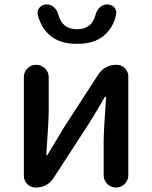

<svg xmlns="http://www.w3.org/2000/svg" viewBox="-20 -840 681 860"><path d="M139.6 0Q118.2 0 102.5 -15.1Q86.9 -30.3 86.9 -52.7V-494.1Q86.9 -517.6 103 -533.7Q119.1 -549.8 142.1 -549.8Q165 -549.8 181.6 -533.7Q198.2 -517.6 198.2 -494.1V-344.7Q198.2 -298.8 187.5 -147.5Q186.5 -144.5 189.5 -144.5Q192.4 -144.5 193.4 -147.5Q202.1 -163.1 227.5 -204.1Q252.9 -245.1 261.7 -261.7L419.9 -505.9Q449.2 -549.8 502 -549.8Q524.4 -549.8 539.6 -534.2Q554.7 -518.6 554.7 -497.1V-55.7Q554.7 -32.2 538.6 -16.1Q522.5 0 499.5 0Q476.6 0 460.4 -16.1Q444.3 -32.2 444.3 -55.7V-205.1Q444.3 -250 455.1 -403.3Q455.1 -406.2 452.6 -406.2Q450.2 -406.2 448.2 -403.3Q400.4 -321.3 379.9 -289.1L220.7 -43.9Q192.4 0 139.6 0ZM149.4 -774.4Q148.4 -779.3 148.4 -783.2Q148.4 -795.9 157.2 -805.7Q169.9 -820.3 189.5 -820.3Q208 -820.3 222.2 -807.1Q236.3 -793.9 241.2 -774.4Q258.8 -709 325.2 -709Q391.6 -709 408.2 -774.4Q413.1 -793.9 427.2 -807.1Q441.4 -820.3 460 -820.3Q479.5 -820.3 492.2 -806.6Q501 -795.9 501 -783.2Q501 -778.3 500 -774.4Q487.3 -714.8 443.8 -679.2Q400.4 -643.6 325.2 -643.6Q250 -643.6 206.5 -679.2Q163.1 -714.8 149.4 -774.4Z"/></svg>

Font: Gen Jyuu Gothic Medium
Style: Regular
Weight: 500
Designer: [Source Han Sans]
Ryoko NISHIZUKA  (kana & ideographs); Paul D. Hunt (Latin, Greek & Cyrillic); Wenlong ZHANG  (bopomofo
Version: Version 1.002.20150607